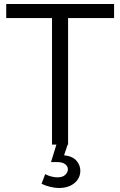

<svg xmlns="http://www.w3.org/2000/svg" viewBox="-20 -720 598 956"><path d="M11 -700H548V-630H319V0H239V-630H11ZM263 -7 317 0 299 53Q342 58 361 80.5Q380 103 380 130Q380 155 366.5 174.5Q353 194 329.5 205Q306 216 275 216Q252 216 228.5 210Q205 204 187 195L205 147Q217 154 234 158.5Q251 163 266 163Q292 163 305 150.5Q318 138 318 123Q318 108 304.5 97.5Q291 87 265 87Q259 87 248.5 87Q238 87 234 87Z"/></svg>

Font: Alexandria Light
Style: Regular
Weight: 300
Designer: Mohamed Gaber
Foundry: Kief Type Foundry
Version: Version 5.100